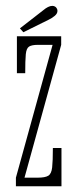

<svg xmlns="http://www.w3.org/2000/svg" viewBox="-20 -650 274 670"><path d="M35.5 0V-30L163.5 -493.5H112.5Q91 -493.5 81.5 -487.5Q72 -481.5 70 -460.5Q68 -439.5 68 -394.5H39V-523.5H193.5V-493.5L65.5 -30H111Q137.5 -30 148.5 -36.8Q159.5 -43.5 162 -65.8Q164.5 -88 164.5 -133.5H194.5V0ZM61.5 -537.5 49.5 -551 132.5 -615.5Q139.5 -621.5 147.5 -625.5Q155.5 -629.5 162.5 -629.5Q167.5 -629.5 171.8 -627.2Q176 -625 178.5 -620Q180.5 -616.5 180.5 -612Q180.5 -602.5 170.8 -594.5Q161 -586.5 149.5 -581Z"/></svg>

Font: Imbue Thin
Style: Regular
Weight: 100
Designer: Tyler Finck
Foundry: Etcetera Type Company
Version: Version 1.102